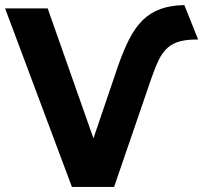

<svg xmlns="http://www.w3.org/2000/svg" viewBox="-21 -733 797 753"><path d="M261 0 -1 -700H166L345.5 -190.5L439.5 -467Q462 -533 485.8 -579.2Q509.5 -625.5 539.2 -654.5Q569 -683.5 608.8 -697.8Q648.5 -712 702 -713L756 -578Q714 -578.5 685.5 -571Q657 -563.5 637 -546.2Q617 -529 602.5 -499.5Q588 -470 573 -427L426.5 0Z"/></svg>

Font: Geologica Cursive SemiBold
Style: Regular
Weight: 600
Designer: Sindre Bremnes, Frode Helland
Foundry: Monokrom Skriftforlag AS
Version: Version 1.010;gftools[0.9.28]